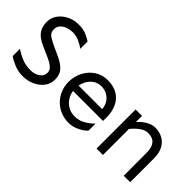

<svg xmlns="http://www.w3.org/2000/svg" viewBox="-28 -1173 1696 1696"><g transform="rotate(45 820.0 -324.5)"><path d="M237.3 9.8Q180.7 9.8 132.8 -9.8Q85 -29.3 49.8 -53.7V-144.5Q87.9 -118.2 137.2 -97.2Q186.5 -76.2 249 -76.2Q297.9 -76.2 335 -100.6Q372.1 -125 372.1 -168Q372.1 -192.4 356.9 -210Q341.8 -227.5 320.3 -240.2Q298.8 -252.9 278.3 -261.7L169.9 -310.5Q123 -332 96.7 -357.4Q70.3 -382.8 59.6 -413.6Q48.8 -444.3 48.8 -480.5Q48.8 -532.2 78.6 -573.7Q108.4 -615.2 158.2 -639.6Q208 -664.1 265.6 -664.1Q323.2 -664.1 360.8 -647.5Q398.4 -630.9 426.8 -612.3V-521.5Q399.4 -542 360.4 -560.1Q321.3 -578.1 275.4 -578.1Q246.1 -578.1 214.4 -567.9Q182.6 -557.6 161.1 -535.2Q139.6 -512.7 139.6 -477.5Q139.6 -438.5 168 -418Q196.3 -397.5 236.3 -378.9L326.2 -337.9Q393.6 -307.6 427.7 -270.5Q461.9 -233.4 461.9 -171.9Q461.9 -118.2 430.7 -77.6Q399.4 -37.1 348.6 -13.7Q297.9 9.8 237.3 9.8Z M814.5 14.6Q758.8 14.6 712.4 -5.4Q666 -25.4 631.3 -61Q596.7 -96.7 578.1 -143.1Q559.6 -189.5 559.6 -241.2Q559.6 -310.5 589.8 -369.1Q620.1 -427.7 673.3 -462.9Q726.6 -498 794.9 -498Q870.1 -498 919.9 -466.8Q969.7 -435.5 994.6 -381.8Q1019.5 -328.1 1019.5 -260.7V-212.9H634.8V-281.2H940.4Q935.5 -329.1 913.6 -359.4Q891.6 -389.6 860.4 -404.8Q829.1 -419.9 794.9 -419.9Q748 -419.9 713.9 -395Q679.7 -370.1 661.1 -329.6Q642.6 -289.1 642.6 -241.2Q642.6 -194.3 663.6 -153.8Q684.6 -113.3 723.6 -88.4Q762.7 -63.5 814.5 -63.5Q867.2 -63.5 912.6 -90.3Q958 -117.2 989.3 -149.4V-62.5Q975.6 -45.9 948.7 -27.8Q921.9 -9.8 887.2 2.4Q852.5 14.6 814.5 14.6Z M1491.2 0 1490.2 -290Q1490.2 -353.5 1462.4 -386.7Q1434.6 -419.9 1377 -419.9Q1337.9 -419.9 1299.3 -391.1Q1260.7 -362.3 1231.4 -324.2V-411.1Q1247.1 -430.7 1271.5 -450.7Q1295.9 -470.7 1326.7 -484.4Q1357.4 -498 1390.6 -498Q1440.4 -498 1481.4 -476.1Q1522.5 -454.1 1546.9 -409.7Q1571.3 -365.2 1571.3 -297.9V0ZM1151.4 0V-488.3H1231.4V0Z"/></g></svg>

Font: Sen
Style: Regular
Weight: 400
Designer: Kosal Sen, Philatype
Foundry: Philatype
Version: Version 2.000;gftools[0.9.31]